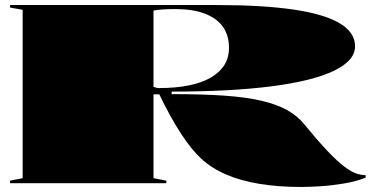

<svg xmlns="http://www.w3.org/2000/svg" viewBox="-20 -728 1478 763"><path d="M1178 15Q1085 15 1010 2.5Q935 -10 877.5 -35Q820 -60 779 -98Q741 -133 699.5 -196.5Q658 -260 613 -353H590V-20L641 -10V0H20V-10L70 -20V-689L20 -698V-708H839Q1024 -708 1146.5 -690Q1269 -672 1330 -635.5Q1391 -599 1391 -544Q1391 -487 1306.5 -446.5Q1222 -406 1059 -385Q896 -364 662 -364V-354Q783 -354 870.5 -348Q958 -342 1019.5 -327.5Q1081 -313 1122 -290Q1163 -267 1191 -232Q1240 -172 1278.5 -131Q1317 -90 1347 -67Q1377 -44 1400 -37Q1418 -32 1433 -32V-22Q1395 -7 1348 1Q1301 9 1256 12Q1211 15 1178 15ZM611 -378Q678 -378 730 -388.5Q782 -399 817.5 -419.5Q853 -440 871.5 -469.5Q890 -499 890 -538Q890 -588 865.5 -622Q841 -656 793.5 -674Q746 -692 677 -692Q650 -692 627.5 -690.5Q605 -689 590 -686V-383Q595 -381 601 -379.5Q607 -378 611 -378Z"/></svg>

Font: Kalnia Expanded
Style: Bold
Weight: 700
Width: 7
Designer: Frida Medrano
Foundry: Frida Medrano
Version: Version 1.105